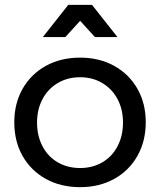

<svg xmlns="http://www.w3.org/2000/svg" viewBox="-20 -770 661 793"><path d="M582 -265Q582 -187 547.5 -126Q513 -65 451.5 -31Q390 3 311 3Q231 3 169.5 -31Q108 -65 73.5 -125.5Q39 -186 39 -265Q39 -343 73.5 -403.5Q108 -464 169.5 -498Q231 -532 311 -532Q390 -532 451.5 -498Q513 -464 547.5 -403.5Q582 -343 582 -265ZM133 -264Q133 -209 155.5 -166Q178 -123 218.5 -99.5Q259 -76 311 -76Q362 -76 402.5 -99.5Q443 -123 465.5 -166Q488 -209 488 -264Q488 -318 465.5 -360.5Q443 -403 402.5 -427Q362 -451 311 -451Q259 -451 218.5 -427Q178 -403 155.5 -360.5Q133 -318 133 -264ZM465 -617H372L311 -684L250 -617H157L262 -750H360Z"/></svg>

Font: Gontserrat
Style: Regular
Weight: 400
Designer: Julieta Ulanovsky
Foundry: Julieta Ulanovsky
Version: Version 6.001